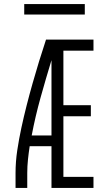

<svg xmlns="http://www.w3.org/2000/svg" viewBox="-20 -931 540 951"><path d="M57 0V-74Q57 -130 65.5 -186.5Q74 -243 86 -298.5Q98 -354 112 -409Q126 -464 141.5 -518.5Q157 -573 173.5 -627Q190 -681 208 -735H443V-680H294V-410H430V-355H294V-55H443V0H235V-207H127Q122 -174 118.5 -140.5Q115 -107 115 -74V0ZM235 -260V-633Q207 -541 181 -448Q155 -355 137 -260ZM100 -859V-911H400V-859Z"/></svg>

Font: Iosevka Term Curly Light
Style: Regular
Weight: 300
Designer: Belleve Invis
Foundry: Belleve Invis
Version: Version 32.3.0